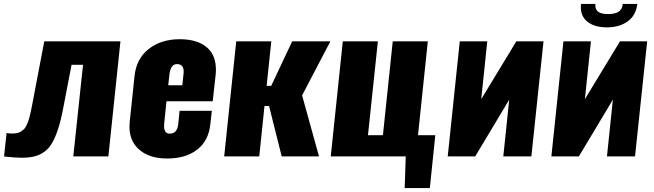

<svg xmlns="http://www.w3.org/2000/svg" viewBox="-33 -786 3286 965"><path d="M-12.7 0.5C24.4 4.7 53.9 6.8 75.7 6.8C100.1 6.8 121 4.7 138.4 0.5C155.8 -3.7 172.4 -11.1 188 -21.7C203.6 -32.3 217 -47.2 228.3 -66.4C239.5 -85.6 249.8 -109.7 259.3 -138.7C268.7 -167.6 277.3 -203.1 285.2 -245.1L326.7 -460.4H384.3L335.4 0H511.7L572.3 -578.1H189.5L129.9 -265.6C127 -251 124.5 -238.9 122.6 -229.2C120.6 -219.6 118.2 -209.4 115.5 -198.5C112.7 -187.6 110 -178.8 107.4 -172.1C104.8 -165.4 101.6 -158.5 97.9 -151.4C94.2 -144.2 90.1 -138.8 85.7 -135C81.3 -131.3 76.3 -127.6 70.6 -124C64.9 -120.4 58.6 -118.1 51.8 -116.9C44.9 -115.8 37.2 -115.2 28.6 -115C19.9 -114.8 10.4 -115.6 0 -117.2Z M807.1 10.7C869 10.7 919.2 -4.1 957.8 -33.7C996.3 -63.3 1018.6 -106.4 1024.4 -163.1L1031.7 -229H869.6L862.8 -161.1C859.2 -129.9 844.9 -114.3 819.8 -114.3C800.9 -114.3 791.5 -127.4 791.5 -153.8C791.5 -158 791.8 -162.8 792.5 -168L803.7 -276.9H1036.1L1050.8 -409.7C1051.8 -418.8 1052.2 -427.6 1052.2 -436C1052.2 -481.6 1038.9 -517.3 1012.2 -543C980.3 -573.6 932.9 -588.9 870.1 -588.9C807.6 -588.9 755.6 -572.4 714.1 -539.6C672.6 -506.7 648.9 -461.3 643.1 -403.3L619.1 -174.8C618.2 -166 617.7 -157.6 617.7 -149.4C617.7 -103.5 632.3 -66.6 661.6 -38.6C696.1 -5.7 744.6 10.7 807.1 10.7ZM812.5 -357.4 818.4 -410.6C822.3 -446.1 835 -463.9 856.4 -463.9C878.9 -463.9 890.1 -451.3 890.1 -426.3C890.1 -423 890 -419.6 889.6 -416L883.3 -357.4Z M1093.8 0H1270L1296.4 -253.4H1319.3L1382.8 0H1570.3L1485.4 -306.6L1627.4 -578.1H1435.5L1330.1 -354.5H1307.1L1330.6 -578.1H1154.3Z M2001 159.2H2127.4L2154.8 -106.4H2067.9L2117.2 -578.1H1940.9L1891.6 -106.4H1816.4L1866.2 -578.1H1689.9L1629.4 0H2006.3Z M2217.3 0H2355.5L2526.4 -285.2L2496.6 0H2637.7L2698.7 -578.1H2562L2385.7 -287.6L2416 -578.1H2277.8Z M3016.1 -648.4C3059.1 -648.4 3094.5 -658.6 3122.3 -679C3150.1 -699.3 3166 -728.4 3169.9 -766.1H3097.2C3095.5 -748.9 3088.9 -736.1 3077.1 -727.8C3065.4 -719.5 3047.4 -715.3 3022.9 -715.3C2998.9 -715.3 2981.9 -719.6 2972.2 -728C2963.7 -735.2 2959.3 -745.6 2959 -759.3C2959 -761.6 2959.1 -763.8 2959.5 -766.1H2887.2C2886.6 -760.6 2886.2 -755.4 2886.2 -750.5C2886.2 -720.5 2896.3 -696.8 2916.5 -679.2C2939.9 -659 2973.1 -648.8 3016.1 -648.4ZM2738.3 0H2876.5L3047.4 -285.2L3017.6 0H3158.7L3219.7 -578.1H3083L2906.7 -287.6L2937 -578.1H2798.8Z"/></svg>

Font: Oswald
Style: Heavy
Weight: 800
Designer: Vernon Adams
Foundry: Vernon Adams
Version: 3.0; ttfautohint (v0.95.6-bc232) -l 8 -r 50 -G 200 -x 0 -w "